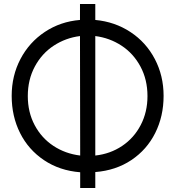

<svg xmlns="http://www.w3.org/2000/svg" viewBox="-20 -843 870 953"><path d="M453 -823V-744Q550 -735 627.5 -684Q705 -633 748.5 -550Q792 -467 792 -367Q792 -266 750.5 -183Q709 -100 632 -48.5Q555 3 453 11V90H378V12Q276 4 198.5 -48Q121 -100 79.5 -183Q38 -266 38 -367Q38 -467 81.5 -550Q125 -633 202.5 -684.5Q280 -736 377 -744V-823ZM378 -71 377 -664Q306 -655 247 -616.5Q188 -578 153 -513Q118 -448 118 -366Q118 -286 152 -222Q186 -158 245 -119Q304 -80 378 -71ZM712 -366Q712 -448 677 -513Q642 -578 583 -616.5Q524 -655 453 -664V-71Q527 -79 586 -118.5Q645 -158 678.5 -222.5Q712 -287 712 -366Z"/></svg>

Font: Kreadon
Style: Regular
Weight: 400
Designer: kohakuno
Foundry: StudioGnu
Version: Version 1.000;Glyphs 3.1.2 (3151)